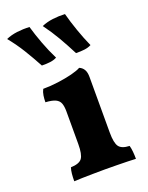

<svg xmlns="http://www.w3.org/2000/svg" viewBox="-168 -786 664 860"><g transform="rotate(-20 164.5 -356.0)"><path d="M34 3Q34 -16 35.6 -32.3Q37.2 -48.6 41.4 -61Q81.4 -62.2 94.7 -80.1Q108 -98 108 -148V-303.4Q108 -326.4 102.6 -341.5Q97.2 -356.6 81.2 -364.3Q65.2 -372 33.6 -373.8Q33.6 -389.6 35.9 -405.2Q38.2 -420.8 45 -433.6Q80.4 -433.6 117.3 -438.6Q154.2 -443.6 184 -451.1Q213.8 -458.6 228.2 -467Q242 -461.6 250 -448.7Q258 -435.8 258 -412.6V-148Q258 -98 271.2 -80.1Q284.4 -62.2 321.2 -61Q324.8 -48.6 326.4 -31.7Q328 -14.8 328 3Q314 2 290.2 1.5Q266.4 1 238.2 0.5Q210 0 181.4 0Q152.8 0 124.2 0.5Q95.6 1 71.8 1.5Q48 2 34 3ZM237.8 -533.8Q214.2 -580 191.2 -619.6Q168.2 -659.2 139.2 -698.6Q163.4 -709.2 192.6 -712.9Q221.8 -716.6 251 -715Q261.4 -675.6 277 -630.9Q292.6 -586.2 310.8 -545.4Q297 -538 279 -535.7Q261 -533.4 237.8 -533.8ZM75 -533.8Q50 -580 25.7 -619.6Q1.4 -659.2 -30.6 -698.6Q-7 -709.2 22.5 -712.9Q52 -716.6 81.8 -715Q93 -675.6 109.7 -630.9Q126.4 -586.2 146.8 -545.4Q133 -538 115.6 -535.7Q98.2 -533.4 75 -533.8Z"/></g></svg>

Font: Vollkorn
Style: Regular
Weight: 400
Designer: Friedrich Althausen
Foundry: Friedrich Althausen
Version: Version 4.104